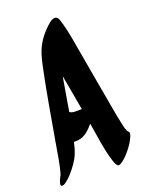

<svg xmlns="http://www.w3.org/2000/svg" viewBox="-144 -821 710 914"><g transform="rotate(-20 211.5 -364.0)"><path d="M246.5 -745.7C236.2 -745.2 226.4 -737.8 220.2 -732.6C187.7 -705.3 157.8 -669.8 140.2 -628.8C127.8 -600.1 120.6 -565.2 113.7 -532.3C90.8 -423.1 72.6 -311.2 52.9 -199.8C51.5 -195.4 50.5 -190.7 50.4 -185.7C41.4 -135 34.6 -83.9 20.8 -35.7C17 -29.8 -10.8 20.5 12.1 17.1C25.2 15.2 36.8 2.9 46.2 -5.1C52.3 -10.3 57.9 -16.3 63.2 -22.4C83.9 -46.3 104.7 -73 117.2 -104.3C124.3 -122.4 129.3 -140.7 133.4 -159.6C140 -159.6 146.6 -159.8 153.2 -160.4C191.2 -163.7 215.8 -192 235.9 -214.8C247.6 -147.8 255.5 -76.3 275.4 -14.4C278.7 -4 282.8 8.6 291.4 15.9C298.6 22.1 314.4 9.4 318.7 6.1C334.5 -5.9 348.2 -21 360.4 -36.6C372.6 -52.1 384.1 -69 392.1 -87.2C394.6 -93 402.5 -109.7 395.2 -116.1C384.2 -125.7 381.2 -145.1 377.6 -161C371.7 -186.4 367.1 -212.1 362.4 -237.7C343.7 -340.1 326.6 -442.7 308.1 -545.2C297.6 -603 289.3 -663.9 272.3 -717.7C268.3 -730.4 264.8 -746 247.4 -746C247.1 -745.9 246.8 -745.8 246.5 -745.7ZM161.2 -301.9C171.2 -358.8 180.4 -415.7 190.2 -472.5C201.3 -413.1 211.7 -353.6 222.1 -294C221.9 -294 221.6 -294 221.4 -294C203.1 -293.9 171.2 -290.4 161.2 -301.9Z"/></g></svg>

Font: Quiapo Free
Style: Regular
Weight: 400
Designer: Aaron Amar
Version: Version 001.002